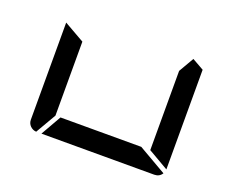

<svg xmlns="http://www.w3.org/2000/svg" viewBox="-90 -672 997 822"><g transform="rotate(20 408.0 -261.5)"><path d="M664 -523 717 -493V-41V-39L624 -93V-454ZM583 -93 711 -19Q699 0 676 0H162L215 -93ZM138 0Q122 -1 110.5 -12.5Q99 -24 99 -41V-483L192 -430V-93Z"/></g></svg>

Font: DSEG7 Modern
Style: Regular
Weight: 400
Designer: Keshikan(Twitter:@keshinomi_88pro)
Version: Version 0.46